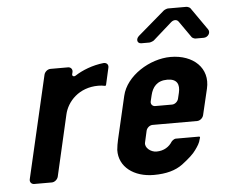

<svg xmlns="http://www.w3.org/2000/svg" viewBox="-50 -743 951 807"><g transform="rotate(-5 425.5 -340.0)"><path d="M400 -389 416 -460C419 -473 410 -482 397 -481C351 -476 307 -459 275 -438C268 -434 260 -438 262 -446L264 -454C267 -466 259 -476 247 -476H173C161 -476 149 -466 146 -454L46 -22C43 -10 51 0 63 0H137C149 0 161 -10 164 -22L223 -279C235 -333 285 -388 367 -388C376 -388 386 -387 395 -385C397 -384 399 -386 400 -389Z M472 -336 430 -155C427 -141 424 -126 423 -112C421 -40 484 6 567 6C620 6 659 -5 689 -27C718 -49 739 -68 749 -83C760 -98 769 -112 772 -127L774 -133C775 -136 773 -138 770 -138H671C666 -138 655 -130 653 -126C641 -107 619 -91 587 -91C562 -91 537 -112 542 -133L553 -182C556 -194 568 -204 580 -204H768C780 -204 792 -214 795 -226L821 -336C841 -421 776 -482 680 -482C593 -482 491 -420 472 -336ZM658 -388C700 -388 710 -363 702 -329L696 -304C693 -292 681 -282 669 -282H598C586 -282 578 -292 581 -304L587 -329C595 -362 614 -388 658 -388ZM727 -627 776 -557C778 -554 787 -550 791 -550H826C844 -550 857 -569 848 -583L781 -679C779 -682 769 -686 765 -686H687C683 -686 673 -682 669 -679L556 -582C541 -569 545 -550 563 -550H597C601 -550 612 -554 616 -557L695 -627C706 -637 720 -637 727 -627Z"/></g></svg>

Font: DIN Rundschrift
Style: BreitKursiv
Weight: 400
Width: 7
Version: Version 1.027